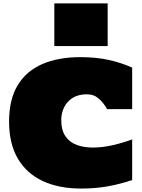

<svg xmlns="http://www.w3.org/2000/svg" viewBox="-20 -1096 832 1125"><path d="M454.6 8.8Q325.2 8.8 230.7 -35.2Q136.2 -79.1 84.7 -166.5Q33.2 -253.9 33.2 -383.8Q33.2 -513.2 83.7 -596.7Q134.3 -680.2 228 -720.7Q321.8 -761.2 450.7 -761.2Q543.9 -761.2 618.2 -744.6Q692.4 -728 754.4 -699.7V-456.5H607.4Q587.9 -492.2 559.1 -517.8Q530.3 -543.5 489.3 -543.5Q438.5 -543.5 405 -522Q371.6 -500.5 355.2 -466.3Q338.9 -432.1 338.9 -394Q338.9 -332.5 364 -296.9Q389.2 -261.2 430.9 -246.3Q472.7 -231.4 522.9 -231.4Q581.1 -231.4 642.6 -245.8Q704.1 -260.3 754.4 -279.3V-41Q685.1 -17.6 612.3 -4.4Q539.6 8.8 454.6 8.8ZM298.3 -826.2V-1076.2H610.8V-826.2Z"/></svg>

Font: Holtwood One SC
Style: Regular
Weight: 400
Designer: Vernon Adams
Foundry: Vernon Adams
Version: Version 1.100; ttfautohint (v1.8.4.7-5d5b)